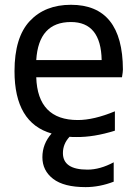

<svg xmlns="http://www.w3.org/2000/svg" viewBox="-20 -555 565 794"><path d="M129.9 -306.6H400.4Q397.5 -463.9 273.4 -463.9Q139.6 -463.9 129.9 -306.6ZM334 218.8Q244.1 218.8 199.7 184.6Q155.3 150.4 155.3 95.2Q155.3 40 193.4 -2.9Q40 -46.9 40 -260.7Q40 -400.4 103 -467.8Q166 -535.2 273.4 -535.2Q487.3 -535.2 488.3 -267.6Q488.3 -257.8 484.4 -235.4H129.9Q135.7 -58.6 301.8 -58.6Q368.2 -58.6 455.1 -94.7V-14.6Q368.2 12.7 294.9 11.7Q275.4 11.7 267.6 10.7Q240.2 40 240.2 78.1Q240.2 146.5 341.8 146.5Q393.6 146.5 450.2 116.2V196.3Q391.6 218.8 334 218.8Z"/></svg>

Font: Gen Shin Gothic Regular
Style: Regular
Weight: 400
Designer: [Source Han Sans]
Ryoko NISHIZUKA  (kana & ideographs); Paul D. Hunt (Latin, Greek & Cyrillic); Wenlong ZHANG  (bopomofo
Version: Version 1.002.20150607